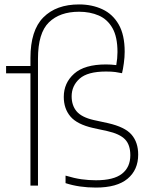

<svg xmlns="http://www.w3.org/2000/svg" viewBox="-20 -838 684 867"><path d="M413 9Q337.5 9 276 -11V-45Q316 -33 348 -28.5Q380 -24 413.5 -24Q493.5 -24 531 -53.5Q568.5 -83 568.5 -137Q568.5 -184 544.5 -208.8Q520.5 -233.5 465 -246L400.5 -260Q328 -276.5 298 -312Q268 -347.5 268 -400.5Q268 -463.5 314.8 -505.2Q361.5 -547 458.5 -547Q481.5 -547 505 -544Q510.5 -575 510.5 -603Q510.5 -671.5 487.8 -711.2Q465 -751 425.8 -768Q386.5 -785 337 -785Q250 -785 200.8 -737Q151.5 -689 151.5 -573V0H117.5V-507H7.5V-540H117.5V-576Q117.5 -701 175.8 -759.5Q234 -818 337 -818Q395.5 -818 442.2 -796.2Q489 -774.5 516 -727.5Q543 -680.5 543 -604.5Q543 -580 539.2 -552.5Q535.5 -525 531 -507.5Q517 -510.5 500.5 -512.8Q484 -515 458.5 -515Q375.5 -515 339.5 -482.8Q303.5 -450.5 303.5 -403Q303.5 -362 326 -335.2Q348.5 -308.5 403 -296L467.5 -282Q544.5 -264.5 574.2 -229.8Q604 -195 604 -140Q604 -71 556.2 -31Q508.5 9 413 9Z"/></svg>

Font: Encode Sans Th
Style: Regular
Weight: 100
Designer: Multiple Designers
Foundry: Impallari Type
Version: Version 3.002; ttfautohint (v1.8.3) -l 8 -r 50 -G 200 -x 14 